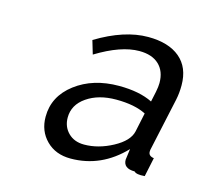

<svg xmlns="http://www.w3.org/2000/svg" viewBox="-65 -782 543 508"><g transform="rotate(15 207.0 -528.0)"><path d="M75 -436Q75 -492 123 -528.5Q171 -565 242 -565Q298 -565 334 -547L340 -575Q343 -590 343 -600Q343 -632 324 -650Q305 -668 270 -668Q220 -668 153 -627L142 -664Q218 -710 283 -710Q339 -710 370 -684Q401 -658 401 -609Q401 -588 397 -569L366 -426Q365 -423 365 -418Q365 -406 380 -404L369 -352Q346 -350 340 -357Q309 -357 309 -381L313 -411Q251 -346 167 -346Q126 -346 100.5 -371.5Q75 -397 75 -436ZM315 -460 326 -512Q295 -528 244 -528Q196 -528 164 -506Q132 -484 132 -449Q132 -424 148.5 -407.5Q165 -391 192 -391Q231 -391 270 -412Q309 -433 315 -460Z"/></g></svg>

Font: Raleway-v4020
Style: Italic
Weight: 400
Italic angle: -12°
Designer: Matt McInerney, Pablo Impallari, Rodrigo Fuenzalida
Foundry: Matt McInerney, Pablo Impallari, Rodrigo Fuenzalida
Version: Version 4.020;PS 004.020;hotconv 1.0.88;makeotf.lib2.5.64775